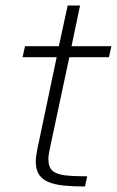

<svg xmlns="http://www.w3.org/2000/svg" viewBox="-20 -678 425 698"><path d="M289 0Q245 0 211.5 -3.5Q178 -7 155.5 -16.5Q133 -26 121.5 -44Q110 -62 110 -91Q110 -99 111 -107Q112 -115 113.5 -123Q115 -131 116 -137L186 -470H62L71 -510H194L226 -658H271L240 -510H385L376 -470H232L161 -137Q159 -126 157.5 -118Q156 -110 156 -105.5Q156 -101 156 -99Q156 -70 171 -57Q186 -44 217.5 -40.5Q249 -37 297 -37Z"/></svg>

Font: Saira Expanded ExtraLight
Style: Italic
Weight: 250
Width: 7
Italic angle: -12°
Designer: Hector Gatti with collaboration of the Omnibus-Type team
Foundry: Omnibus-Type
Version: Version 1.101